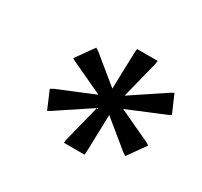

<svg xmlns="http://www.w3.org/2000/svg" viewBox="-89 -880 637 605"><g transform="rotate(30 229.0 -577.5)"><path d="M281.7 -538.6 277.8 -403.3 276.4 -391.6H201.7L203.1 -403.3L237.3 -538.6L116.2 -458L105.5 -452.1L78.1 -516.6L88.4 -522.5L220.2 -577.1L103 -631.8L94.2 -637.7L140.1 -702.1L149.9 -696.3L248.5 -615.7L252.4 -751L253.9 -762.7H328.6L327.1 -751L293 -615.7L414.1 -696.3L424.8 -702.1L452.6 -637.7L441.9 -631.8L310.1 -577.1L427.2 -522.5L436 -516.6L390.1 -452.1L380.4 -458Z"/></g></svg>

Font: Noticia Text
Style: Italic
Weight: 400
Italic angle: -8°
Designer: JM Sole
Foundry: JM Sole
Version: Version 1.003